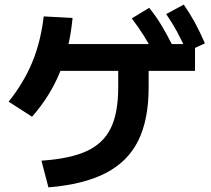

<svg xmlns="http://www.w3.org/2000/svg" viewBox="-20 -793 904 823"><path d="M486.7 -417.9V-549.7H617.1V-417.9Q617.1 -280.3 572.6 -190.2Q528 -100.1 433.4 -51.2Q338.8 -2.3 187.6 10.1L157.6 -104.3Q280.7 -112.5 352 -145.5Q423.2 -178.5 454.9 -243.8Q486.7 -309.1 486.7 -417.9ZM167.4 -722.7 291.1 -715.9Q278.4 -585 236.5 -482.8Q194.6 -380.6 117.4 -292.6L17.1 -357.1Q81.6 -438.1 118.1 -525.9Q154.6 -613.8 167.4 -722.7ZM188.3 -604.2H815.9V-489.3H187.8ZM544.8 -714.2 619.5 -759.5Q648 -724.4 671.2 -686Q694.5 -647.6 719 -598.8L642.7 -557.2Q620.1 -602.4 596.8 -639.6Q573.4 -676.8 544.8 -714.2ZM692.3 -732.7 767.7 -773.3Q794.2 -735.1 815.8 -695.5Q837.3 -655.9 858.2 -607.1L780.3 -571.2Q759.8 -618.9 738.8 -657.3Q717.8 -695.7 692.3 -732.7Z"/></svg>

Font: Pretendard GOV Variable
Style: Regular
Weight: 400
Designer: Base glyphs from Inter by Rasmus Andersson; Hangul glyphs from Noto Sans CJK(Source Han Sans) by Jang Soo-young and Kang
Foundry: Kil Hyung-jin
Version: Version 1.307;Glyphs 3.2 (3192)